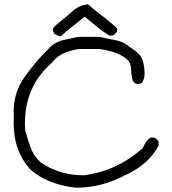

<svg xmlns="http://www.w3.org/2000/svg" viewBox="-20 -867 796 886"><path d="M253 -700 231 -711 223 -728Q225 -739 234 -747Q243 -755 251 -762Q284 -787 314.5 -815Q345 -843 386 -847Q419 -818 454 -792Q489 -766 520 -736V-720Q505 -704 500 -703H485Q456 -720 428 -743.5Q400 -767 371 -790Q343 -767 315 -745.5Q287 -724 262 -701ZM335 -1H327Q196 -17 120 -85Q43 -169 43 -299L44 -331L43 -351Q43 -441 93 -511Q149 -590 218 -656Q245 -677 278 -683.5Q311 -690 341 -697H440Q475 -688 511.5 -682Q548 -676 577 -651Q613 -628 624 -614Q647 -587 647 -525Q647 -503 635 -485Q629 -481 617 -479Q606 -479 598 -487Q587 -498 585 -548Q584 -574 568 -592Q525 -629 438 -641H345Q256 -628 220 -578Q95 -470 95 -297L96 -265Q107 -226 121 -187Q135 -148 166 -119Q252 -58 368 -58Q519 -78 637 -182Q644 -196 652.5 -210Q661 -224 676 -232H692Q709 -222 712 -213V-196Q668 -110 561 -60Q449 -1 335 -1Z"/></svg>

Font: Yozai
Style: Regular
Weight: 400
Designer: LXGW / Y.OzVox
Foundry: LXGW / Y.OzVox
Version: Version 0.861;October 22, 2024